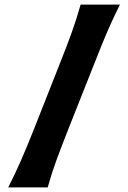

<svg xmlns="http://www.w3.org/2000/svg" viewBox="-20 -809 554 829"><path d="M15.6 0Q46.9 -61.5 72 -119.4Q97.2 -177.2 127 -252.4L235.4 -526.9Q266.6 -605 288.3 -665Q310.1 -725.1 328.1 -789.1H498Q476.6 -746.6 458.3 -706.1Q439.9 -665.5 422.1 -621.8Q404.3 -578.1 383.3 -524.4L275.4 -252.4Q245.6 -177.2 224.4 -119.4Q203.1 -61.5 186 0Z"/></svg>

Font: Pinar DS1 Bold
Style: Regular
Weight: 700
Designer: Amin Abedi
Version: Version 3.000